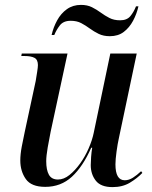

<svg xmlns="http://www.w3.org/2000/svg" viewBox="-20 -755 622 785"><path d="M440 10Q392 10 371.5 -16.5Q351 -43 351 -80Q351 -93 352.5 -113.5Q354 -134 357 -151H353Q319 -74 274 -32.5Q229 9 165 9Q108 9 85.5 -23Q63 -55 63 -99Q63 -124 69 -156Q75 -188 81 -215L126 -424Q129 -443 132 -461.5Q135 -480 135 -489Q135 -511 121 -518.5Q107 -526 80 -526H67L69 -536H256L187 -216Q181 -187 175 -152Q169 -117 169 -96Q169 -60 180 -40.5Q191 -21 217 -21Q241 -21 264 -39.5Q287 -58 307.5 -86.5Q328 -115 342.5 -148.5Q357 -182 363 -211L431 -536H539L466 -190Q461 -168 456.5 -135.5Q452 -103 452 -83Q452 -18 490 -18Q507 -18 523.5 -28.5Q540 -39 557 -55L562 -48Q541 -26 511 -8Q481 10 440 10ZM429 -607Q403 -607 383.5 -616.5Q364 -626 347 -638.5Q330 -651 312 -660.5Q294 -670 269 -670Q239 -670 224.5 -651Q210 -632 202 -612H191Q198 -643 213.5 -671.5Q229 -700 253.5 -717.5Q278 -735 311 -735Q337 -735 356 -725.5Q375 -716 392 -703.5Q409 -691 427.5 -681.5Q446 -672 471 -672Q499 -672 513 -689Q527 -706 536 -729H546Q539 -698 524 -670Q509 -642 486 -624.5Q463 -607 429 -607Z"/></svg>

Font: Noto Serif Display SemiCondensed Medium
Style: Italic
Weight: 500
Width: 4
Italic angle: -12°
Designer: Monotype Design Team
Foundry: Monotype Imaging Inc.
Version: Version 2.009